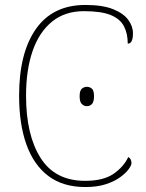

<svg xmlns="http://www.w3.org/2000/svg" viewBox="-20 -744 590 774"><path d="M324 10Q234 10 175 -34.5Q116 -79 86.5 -161.5Q57 -244 57 -358Q57 -531 125 -627.5Q193 -724 324 -724Q394 -724 436 -707Q478 -690 497 -664Q516 -638 516 -610Q516 -568 495 -568Q495 -609 479.5 -638.5Q464 -668 426 -683.5Q388 -699 318 -699Q242 -699 190 -657Q138 -615 111.5 -538.5Q85 -462 85 -358Q85 -200 143.5 -107.5Q202 -15 323 -15Q397 -15 438 -43.5Q479 -72 497 -111Q510 -104 510 -86Q510 -78 499 -62.5Q488 -47 465 -30Q442 -13 407 -1.5Q372 10 324 10ZM330 -316Q319 -316 310 -324.5Q301 -333 301 -356Q301 -379 310 -386.5Q319 -394 330 -394Q342 -394 350.5 -386.5Q359 -379 359 -356Q359 -333 350.5 -324.5Q342 -316 330 -316Z"/></svg>

Font: Noto Serif Thin
Style: Regular
Weight: 100
Designer: Monotype Design Team
Foundry: Monotype Imaging Inc.
Version: Version 2.015